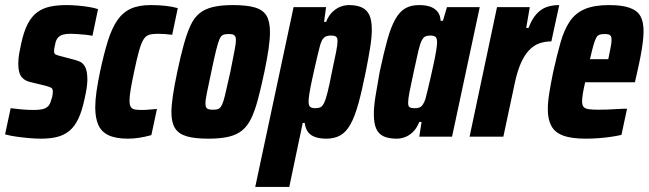

<svg xmlns="http://www.w3.org/2000/svg" viewBox="-40 -538 2554 756"><path d="M122 8Q98 8 71.5 5.5Q45 3 21 -0.5Q-3 -4 -20 -9L2 -112Q12 -111 23.5 -109.5Q35 -108 47.5 -107Q60 -106 71.5 -105.5Q83 -105 93 -105Q111 -105 124.5 -107.5Q138 -110 147 -117.5Q156 -125 160 -139Q163 -147 165.5 -156.5Q168 -166 168 -178Q168 -189 161.5 -192.5Q155 -196 141 -200L75 -216Q54 -222 43 -237.5Q32 -253 32 -288Q32 -308 36 -329.5Q40 -351 44 -369Q54 -415 69.5 -444.5Q85 -474 107 -490Q129 -506 157.5 -512Q186 -518 221 -518Q242 -518 265.5 -516Q289 -514 310.5 -510.5Q332 -507 346 -502L324 -397Q310 -400 293.5 -401.5Q277 -403 262.5 -404Q248 -405 237 -405Q221 -405 209.5 -402Q198 -399 190.5 -392Q183 -385 179 -372Q178 -365 175.5 -356Q173 -347 173 -336Q173 -327 178 -324Q183 -321 195 -318L248 -304Q262 -301 275 -295Q288 -289 296 -273Q304 -257 304 -223Q304 -210 301 -190Q298 -170 293 -149Q283 -101 268.5 -70.5Q254 -40 233.5 -23Q213 -6 185.5 1Q158 8 122 8Z M464 8Q416 8 387.5 -5.5Q359 -19 347 -46.5Q335 -74 335 -115Q335 -143 340 -178Q345 -213 354 -256Q369 -326 384.5 -376Q400 -426 421.5 -457.5Q443 -489 474.5 -503.5Q506 -518 553 -518Q585 -518 612 -515Q639 -512 660 -506L638 -401Q624 -403 608.5 -404Q593 -405 581 -405Q561 -405 547.5 -401Q534 -397 525 -382.5Q516 -368 507.5 -338Q499 -308 488 -255Q479 -213 474.5 -186Q470 -159 470 -142Q470 -125 475 -117Q480 -109 490.5 -107Q501 -105 518 -105Q532 -105 548 -106.5Q564 -108 578 -109L556 -6Q531 1 508 4.5Q485 8 464 8Z M781 8Q726 8 694.5 -1.5Q663 -11 649 -33.5Q635 -56 635 -95Q635 -124 641 -163.5Q647 -203 658 -255Q671 -317 683.5 -362Q696 -407 710 -437.5Q724 -468 745.5 -485.5Q767 -503 799 -510.5Q831 -518 877 -518Q932 -518 964 -508.5Q996 -499 1009.5 -476Q1023 -453 1023 -412Q1023 -384 1017.5 -345.5Q1012 -307 1001 -255Q988 -193 976 -148Q964 -103 949.5 -72.5Q935 -42 913.5 -24.5Q892 -7 860 0.5Q828 8 781 8ZM798 -106Q809 -106 816.5 -108Q824 -110 829.5 -117.5Q835 -125 840 -141Q845 -157 851 -185Q857 -213 867 -255Q877 -307 883 -336.5Q889 -366 889 -380Q889 -391 885.5 -396Q882 -401 876 -402.5Q870 -404 860 -404Q846 -404 838 -400.5Q830 -397 824 -383Q818 -369 810.5 -338.5Q803 -308 792 -255Q781 -203 775 -174Q769 -145 769 -130Q769 -119 772.5 -114Q776 -109 782.5 -107.5Q789 -106 798 -106Z M965 198 1116 -510H1244L1236 -452H1244Q1254 -477 1269.5 -491.5Q1285 -506 1301.5 -512Q1318 -518 1334 -518Q1364 -518 1384 -509Q1404 -500 1414 -479.5Q1424 -459 1424 -421Q1424 -392 1417.5 -351Q1411 -310 1400 -255Q1385 -180 1371 -129.5Q1357 -79 1340 -48.5Q1323 -18 1300 -5Q1277 8 1245 8Q1218 8 1199.5 1Q1181 -6 1171.5 -20Q1162 -34 1160 -54H1152L1099 198ZM1202 -112Q1214 -112 1221.5 -115.5Q1229 -119 1235.5 -131.5Q1242 -144 1249.5 -173.5Q1257 -203 1267 -255Q1278 -306 1283.5 -334Q1289 -362 1289 -376Q1289 -386 1286 -390.5Q1283 -395 1277.5 -396.5Q1272 -398 1262 -398Q1253 -398 1245.5 -395.5Q1238 -393 1232 -385.5Q1226 -378 1221 -362Q1218 -351 1212.5 -328.5Q1207 -306 1200.5 -277.5Q1194 -249 1188 -221Q1182 -193 1178.5 -171Q1175 -149 1175 -139Q1175 -122 1181.5 -117Q1188 -112 1202 -112Z M1522 8Q1491 8 1471 -1Q1451 -10 1441.5 -31Q1432 -52 1432 -89Q1432 -118 1438.5 -159Q1445 -200 1455 -255Q1471 -330 1485 -380.5Q1499 -431 1516 -461.5Q1533 -492 1555.5 -505Q1578 -518 1610 -518Q1638 -518 1656 -511Q1674 -504 1684 -490.5Q1694 -477 1695 -456H1704L1720 -510H1849L1740 0H1611L1620 -58H1611Q1601 -33 1586 -18.5Q1571 -4 1554.5 2Q1538 8 1522 8ZM1593 -112Q1603 -112 1610.5 -114.5Q1618 -117 1624 -125Q1630 -133 1635 -148Q1638 -159 1643.5 -181.5Q1649 -204 1655.5 -232.5Q1662 -261 1668 -289Q1674 -317 1677.5 -339Q1681 -361 1681 -371Q1681 -388 1674.5 -393Q1668 -398 1654 -398Q1642 -398 1634.5 -394.5Q1627 -391 1620.5 -378.5Q1614 -366 1607 -336.5Q1600 -307 1589 -255Q1578 -204 1572.5 -176Q1567 -148 1567 -134Q1567 -124 1569.5 -119.5Q1572 -115 1578.5 -113.5Q1585 -112 1593 -112Z M1809 0 1917 -510H2046L2032 -428H2041Q2055 -464 2073 -483.5Q2091 -503 2113 -510.5Q2135 -518 2162 -518L2131 -375Q2105 -375 2083 -367Q2061 -359 2043 -340Q2025 -321 2011 -289.5Q1997 -258 1987 -211L1942 0Z M2267 8Q2209 8 2176.5 -4.5Q2144 -17 2130.5 -43Q2117 -69 2117 -107Q2117 -136 2123 -173Q2129 -210 2138 -254Q2153 -321 2167 -370.5Q2181 -420 2203 -453Q2225 -486 2262 -502Q2299 -518 2358 -518Q2410 -518 2440 -507Q2470 -496 2482 -474Q2494 -452 2494 -415Q2494 -396 2491 -371.5Q2488 -347 2482.5 -318Q2477 -289 2469 -254L2460 -214H2264Q2258 -188 2255 -169.5Q2252 -151 2252 -139Q2252 -124 2258 -117Q2264 -110 2278.5 -108Q2293 -106 2316 -106Q2328 -106 2347 -106.5Q2366 -107 2388.5 -108.5Q2411 -110 2429 -110L2407 -7Q2391 -3 2367.5 0.5Q2344 4 2318 6Q2292 8 2267 8ZM2283 -305H2355L2358 -319Q2363 -343 2365.5 -357.5Q2368 -372 2368 -381Q2368 -391 2365 -396Q2362 -401 2356 -402.5Q2350 -404 2340 -404Q2329 -404 2321 -401.5Q2313 -399 2307.5 -389Q2302 -379 2296.5 -359.5Q2291 -340 2283 -305Z"/></svg>

Font: Saira Condensed ExtraBold
Style: Italic
Weight: 800
Width: 3
Italic angle: -12°
Designer: Hector Gatti with collaboration of the Omnibus-Type team
Foundry: Omnibus-Type
Version: Version 1.101